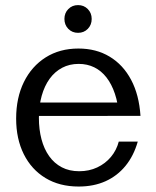

<svg xmlns="http://www.w3.org/2000/svg" viewBox="-20 -698 597 735"><path d="M281.2 16.1Q207.9 16.1 154.2 -16.4Q100.4 -49 71.1 -107.7Q41.8 -166.4 41.8 -244.1Q41.8 -323.7 71.5 -384.1Q101.3 -444.5 154.9 -478.3Q208.6 -512.2 280.2 -512.2Q348.4 -512.2 399.8 -481.1Q451.3 -450.1 481.9 -392.5Q512.5 -335 517.8 -254.4H435.8Q432.3 -301.9 419.9 -338.9Q407.5 -375.9 387.6 -401.5Q367.8 -427 341 -440.2Q314.1 -453.4 281.2 -453.4Q246.1 -453.4 218 -438.6Q189.9 -423.8 170.1 -396.6Q150.3 -369.3 139.6 -331.2Q128.9 -293 128.9 -246.5Q128.9 -202.5 138.8 -165Q148.7 -127.6 168.2 -100.2Q187.6 -72.8 216.5 -57.6Q245.4 -42.5 283.2 -42.5Q321.1 -42.5 352.2 -57.1Q383.3 -71.7 404.7 -97.3Q426.1 -123 434.7 -156H507.4Q491.9 -101.5 460.5 -63.1Q429.1 -24.6 383.9 -4.2Q338.7 16.1 281.2 16.1ZM108.6 -254.1 97.2 -305.4H495.4L496.6 -254.4ZM278.8 -572.3Q256.4 -572.3 241.5 -587.5Q226.6 -602.8 226.6 -625.5Q226.6 -648.2 241.5 -663.3Q256.4 -678.5 278.8 -678.5Q301.2 -678.5 316.1 -663.3Q331 -648.2 331 -625.5Q331 -602.8 316.1 -587.5Q301.2 -572.3 278.8 -572.3Z"/></svg>

Font: Russolo 10pt ExtraLight
Style: Regular
Weight: 200
Designer: Micah Stupak-Hahn
Version: Version 1.000